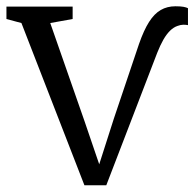

<svg xmlns="http://www.w3.org/2000/svg" viewBox="-22 -568 604 596"><path d="M240 7 44.5 -496.5 -2 -509V-547.5H203.5V-509L134 -496.5L240.5 -191.5L286 -58L331.5 -200L409.5 -431.5Q424.5 -474.5 440.8 -500Q457 -525.5 477 -537Q497 -548.5 522.5 -548.5Q538.5 -548.5 547.8 -546.8Q557 -545 561.5 -542.5V-490Q554 -491.5 546.2 -491.2Q538.5 -491 529 -487.5Q517 -483.5 506 -472.8Q495 -462 485.2 -445Q475.5 -428 466 -404L308 7Z"/></svg>

Font: Merriweather 36pt Light
Style: Regular
Weight: 300
Designer: Eben Sorkin
Foundry: Eben Sorkin
Version: Version 2.100